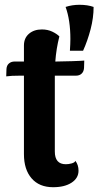

<svg xmlns="http://www.w3.org/2000/svg" viewBox="-20 -772 440 802"><path d="M274 -609Q274 -688 254 -743Q281 -752 312 -752Q346 -752 371 -743Q371 -698 358.5 -650Q346 -602 327 -560H272Q274 -590 274 -609ZM214 -515Q235 -515 280.5 -516.5Q326 -518 332 -519L331 -488Q330 -473 321 -464.5Q312 -456 298 -456H209V-426V-139Q209 -86 255 -86Q267 -86 279.5 -89.5Q292 -93 295 -100Q308 -83 308 -59Q308 -28 279 -9Q250 10 202 10Q144 10 112 -27Q80 -64 80 -128V-456H66Q25 -456 6 -453L7 -484Q8 -499 17.5 -507Q27 -515 41 -515H80V-582Q80 -613 101 -631Q122 -649 155 -649Q179 -649 198 -640Q217 -631 228 -620Q215 -569 211 -515Z"/></svg>

Font: Arima Madurai Black
Style: Regular
Weight: 900
Designer: Joana Correia and Natanael Gama
Foundry: NDISCOVER
Version: Version 1.020